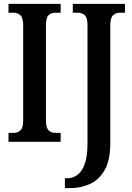

<svg xmlns="http://www.w3.org/2000/svg" viewBox="-20 -734 685 994"><path d="M24 0V-46H52Q71 -46 85.5 -59Q100 -72 100 -110V-602Q100 -642 85.5 -655Q71 -668 52 -668H24V-714H294V-668H266Q244 -668 231 -655Q218 -642 218 -601V-110Q218 -73 231.5 -59.5Q245 -46 266 -46H294V0ZM316 240V189H329Q356 189 380 172Q404 155 418.5 115.5Q433 76 433 7V-605Q433 -643 418.5 -655.5Q404 -668 384 -668H357V-714H627V-668H600Q580 -668 565.5 -655Q551 -642 551 -602V6Q551 96 521.5 147Q492 198 444.5 219Q397 240 343 240Z"/></svg>

Font: Noto Serif Tamil ExtraCondensed SemiBold
Style: Regular
Weight: 600
Width: 2
Designer: Indian Type Foundry, Tom Grace, and the Monotype Design Team
Foundry: Monotype Imaging Inc.
Version: Version 2.004; ttfautohint (v1.8.4.7-5d5b)